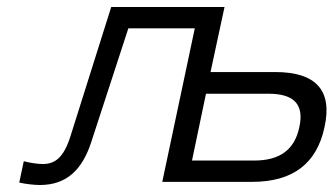

<svg xmlns="http://www.w3.org/2000/svg" viewBox="-20 -520 954 549"><path d="M241 -114 347 -439H537L444 0H701C817 0 886 -52 908 -157C931 -261 884 -314 767 -314H582L622 -500H298L181 -129C162 -70 138 -51 102 -51C88 -51 67 -54 48 -59L35 2C52 6 77 9 94 9C170 9 215 -34 241 -114ZM529 -61 569 -252H748C821 -252 850 -221 836 -157C823 -93 781 -61 708 -61Z"/></svg>

Font: LT Wave Text Light Italic
Style: Regular
Weight: 300
Designer: Daniel Lyons
Version: Version 2.5 (Glyphs App)